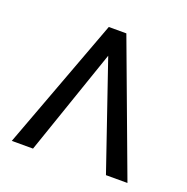

<svg xmlns="http://www.w3.org/2000/svg" viewBox="-95 -578 651 668"><g transform="rotate(20 230.5 -244.0)"><path d="M444.8 0H365.2L230.5 -393.1L95.2 0H16.6L198.2 -487.8H263.2Z"/></g></svg>

Font: Acari Sans
Style: Regular
Weight: 400
Designer: Alfredo Marco Pradil and Stefan Peev
Foundry: Hanken Design Co.
Version: Version 1.045;February 4, 2021;FontCreator 13.0.0.2655 64-bi